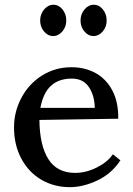

<svg xmlns="http://www.w3.org/2000/svg" viewBox="-20 -753 552 794"><path d="M38 0ZM269 21Q204 21 151.5 -9.5Q99 -40 68.5 -96.5Q38 -153 38 -226Q38 -291 68.5 -348.5Q99 -406 153.5 -440.5Q208 -475 276 -475Q331 -475 375 -451Q419 -427 444.5 -379Q470 -331 469 -262H468L142 -257H143Q144 -152 180 -95Q216 -38 291 -38Q335 -38 379.5 -60Q424 -82 446 -114H448L478 -90Q442 -35 383 -7Q324 21 269 21ZM147 -307H372Q371 -358 347.5 -393Q324 -428 277 -428Q224 -428 191.5 -399Q159 -370 147 -307ZM254.1 -668.2Q254.1 -641.5 237.5 -622.6Q220.9 -603.8 199.7 -603.8Q178.4 -603.8 162.3 -622.6Q146.1 -641.5 146.1 -668.2Q146.1 -694.8 162.7 -714.2Q179.3 -733.5 200.5 -733.5Q222.6 -733.5 238.4 -714.2Q254.1 -694.8 254.1 -668.2ZM421.1 -668.2Q421.1 -641.5 404.5 -622.6Q387.9 -603.8 366.7 -603.8Q345.4 -603.8 329.3 -622.6Q313.1 -641.5 313.1 -668.2Q313.1 -694.8 329.7 -714.2Q346.3 -733.5 367.5 -733.5Q389.6 -733.5 405.4 -714.2Q421.1 -694.8 421.1 -668.2Z"/></svg>

Font: Sumana
Style: Regular
Weight: 400
Designer: Cyreal, Alexei Vanyashin (Devanagari), Olga Karpushina (Latin)
Foundry: Cyreal
Version: Version 1.015;PS 001.015;hotconv 1.0.70;makeotf.lib2.5.58329